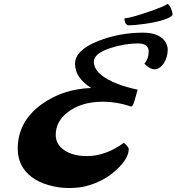

<svg xmlns="http://www.w3.org/2000/svg" viewBox="-20 -924 880 957"><path d="M68.4 0ZM597.7 -212.4Q621.6 -190.4 621.6 -181.6Q621.6 -141.6 578.6 -95.7Q509.8 -21.5 406.2 4.4Q371.1 13.2 322 13.2Q272.9 13.2 223.1 -1Q173.3 -15.1 138.7 -41Q68.4 -94.2 68.4 -182.6Q68.4 -315.9 183.6 -401.4Q290.5 -480.5 434.6 -485.4Q354 -536.6 354 -606Q354 -673.8 469.7 -719.7Q575.7 -761.2 692.4 -761.2Q777.8 -761.2 806.6 -711.4Q815.9 -694.8 815.9 -675.8Q815.9 -656.7 810.8 -639.9Q805.7 -623 796.9 -609.4Q776.4 -578.6 749 -578.6Q731.9 -578.6 708.5 -598.1Q702.6 -603 699.7 -606.4Q721.2 -631.8 721.2 -667Q721.2 -707.5 666.5 -707.5Q604 -707.5 533.7 -685.5Q447.8 -658.2 447.8 -616.7Q447.8 -551.3 568.4 -504.9Q610.4 -488.8 666 -477.1Q647.5 -406.2 641.6 -399.2Q635.7 -392.1 633.3 -393.1Q563.5 -417 493.2 -417Q381.3 -417 313.5 -361.3Q257.8 -316.4 257.8 -251.5Q257.8 -205.1 299.8 -175.8Q342.8 -146 413.1 -146Q506.8 -146 597.7 -212.4ZM622.6 -797.9Q602.5 -797.9 599.6 -832.5Q635.7 -834.5 749 -875Q793.5 -891.1 815.4 -904.3Q829.1 -897 837.4 -867.2Q839.8 -859.4 839.8 -852.5Q839.8 -845.7 827.4 -838.6Q814.9 -831.5 795.4 -825.2Q775.9 -818.8 751.5 -813.7Q727.1 -808.6 702.6 -805.2Q650.9 -797.9 622.6 -797.9Z"/></svg>

Font: Molle
Style: Regular
Weight: 400
Italic angle: -22°
Designer: Elena Albertoni
Foundry: Elena Albertoni
Version: Version 1.001; ttfautohint (v0.92) -l 12 -r 12 -G 200 -x 10 